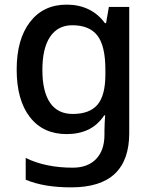

<svg xmlns="http://www.w3.org/2000/svg" viewBox="-20 -569 661 829"><path d="M268 -549Q320 -549 362 -529Q404 -509 433 -469H438L450 -539H538V6Q538 122 476 181Q414 240 287 240Q229 240 180.5 232Q132 224 91 207V113Q177 155 294 155Q359 155 395 117.5Q431 80 431 13V-5Q431 -18 432 -39Q433 -60 434 -71H430Q402 -29 361.5 -9.5Q321 10 268 10Q166 10 109 -63.5Q52 -137 52 -269Q52 -399 109.5 -474Q167 -549 268 -549ZM292 -460Q230 -460 196.5 -410.5Q163 -361 163 -267Q163 -174 196 -125.5Q229 -77 294 -77Q367 -77 401 -117Q435 -157 435 -248V-268Q435 -371 400.5 -415.5Q366 -460 292 -460Z"/></svg>

Font: Noto Sans Adlam Medium
Style: Regular
Weight: 500
Version: Version 3.001